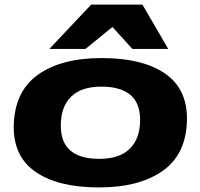

<svg xmlns="http://www.w3.org/2000/svg" viewBox="-20 -810 877 840"><path d="M413 10Q237 10 138.5 -56Q40 -122 40 -255Q42 -408 144.5 -482Q247 -556 425 -556Q601 -556 699.5 -490Q798 -424 798 -291Q797 -138 694 -64Q591 10 413 10ZM414 -115Q503 -115 548 -159.5Q593 -204 593 -285Q593 -360 549.5 -395.5Q506 -431 424 -431Q335 -431 290.5 -386.5Q246 -342 246 -261Q246 -186 289 -150.5Q332 -115 414 -115ZM196 -596 379 -790H603L716 -596H559L472 -692L354 -596Z"/></svg>

Font: Georama ExtraExtended
Style: Bold Italic
Weight: 700
Width: 8
Italic angle: -9°
Designer: Jean-Baptiste Levee
Foundry: Production Type
Version: Version 1.000